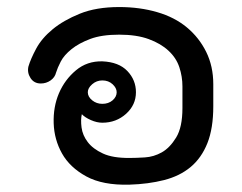

<svg xmlns="http://www.w3.org/2000/svg" viewBox="-20 -508 672 534"><path d="M573.2 -212.6Q573.2 -151 556.8 -109.8Q540.4 -68.7 510.1 -43.4Q479.8 -18.2 436.1 -7.1Q392.4 4 339.9 5.6Q265.7 7.6 219.9 -17.4Q174.2 -42.4 152.5 -81.1Q130.8 -119.7 129.3 -165.2Q127.8 -210.6 143.9 -248.5Q160.1 -286.4 191.2 -312.4Q222.2 -338.4 264.6 -337.4Q310.6 -335.4 334.3 -310.4Q358.1 -285.4 358.1 -251.5Q358.1 -216.2 330.6 -191.4Q303 -166.7 264.6 -166.7Q249.5 -166.7 232.8 -174Q216.2 -181.3 207.6 -190.4Q204 -175.3 206.8 -153.5Q209.6 -131.8 224 -112.9Q238.4 -93.9 266.2 -81.1Q293.9 -68.2 341.4 -68.7Q358.1 -68.7 382.8 -70.2Q407.6 -71.7 430.1 -84.3Q452.5 -97 469.9 -125.5Q487.4 -154 487.4 -207.6V-267.7Q487.4 -294.9 478.8 -321Q470.2 -347 448.7 -366.9Q427.3 -386.9 393.7 -399.2Q360.1 -411.6 311.6 -411.6Q262.6 -411.6 231.1 -399.7Q199.5 -387.9 178.8 -371.2Q158.1 -354.5 149 -336.9Q139.9 -319.2 135.9 -306.1Q132.8 -292.9 120.7 -284.3Q108.6 -275.8 93.4 -275.8Q74.7 -275.8 64.9 -290.9Q55.1 -306.1 59.1 -323.2Q65.2 -343.9 80.6 -372.7Q96 -401.5 126.3 -426.5Q156.6 -451.5 202 -469.9Q247.5 -488.4 311.6 -488.4Q368.7 -488.4 417.2 -474.2Q465.7 -460.1 499.7 -431.8Q533.8 -403.5 553.5 -363.6Q573.2 -323.7 573.2 -273.7ZM304.5 -251.5Q304.5 -263.1 293.2 -273.7Q281.8 -284.3 264.6 -284.3Q248.5 -284.3 236.4 -273.7Q224.2 -263.1 224.2 -251.5Q224.2 -238.9 236.4 -229Q248.5 -219.2 264.6 -219.2Q281.8 -219.2 293.2 -229Q304.5 -238.9 304.5 -251.5Z"/></svg>

Font: Myanmar KatKuu
Style: Regular
Weight: 400
Designer: Khon Soe Zaw Thu
Foundry: MPUA
Version: Version 1.00 September 13, 2016, initial release